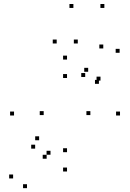

<svg xmlns="http://www.w3.org/2000/svg" viewBox="-20 -848 660 974"><path d="M216.6 -42.8V-62.8H196.6V-42.8ZM489.8 -439.2V-459.2H469.8V-439.2ZM427.3 -483.9V-503.9H407.3V-483.9ZM158.3 -94V-114H138.3V-94ZM116.9 106.5V86.5H96.9V106.5ZM236.2 -63.1V-83.1H216.2V-63.1ZM178.5 -136.5V-156.5H158.5V-136.5ZM46.5 57.2V37.2H26.5V57.2ZM481.8 -422.7V-442.7H461.8V-422.7ZM586.8 -580.2V-600.2H566.8V-580.2ZM503.9 -602.2V-622.2H483.9V-602.2ZM412.2 -457.5V-477.5H392.2V-457.5ZM588.8 -262.1V-282.1H568.8V-262.1ZM320 -545.8V-565.8H300V-545.8ZM51.2 -262.1V-282.1H31.2V-262.1ZM320 22V2H300V22ZM201.6 -264.2V-284.2H181.6V-264.2ZM320 -452.3V-472.3H300V-452.3ZM438.4 -264.2V-284.2H418.4V-264.2ZM320 -76V-96H300V-76ZM267.6 -627.4V-647.4H247.6V-627.4ZM352.3 -807.7V-827.7H332.3V-807.7ZM509.4 -807.7V-827.7H489.4V-807.7ZM374.6 -627.4V-647.4H354.6V-627.4Z"/></svg>

Font: Monaspace Xenon Dots Var
Style: Regular
Weight: 400
Designer: Riley Cran and the Lettermatic Team
Version: Version 1.100 (Monaspace Xenon Dots)